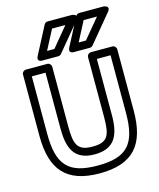

<svg xmlns="http://www.w3.org/2000/svg" viewBox="-141 -1053 985 1192"><g transform="rotate(-15 351.0 -457.5)"><path d="M350 -82C482.1 -82 516 -164.4 516 -290V-651H604V-282C604 -83.7 542.4 -10 351 -10C160.8 -10 98 -84 98 -282V-651H186V-292C186 -171.2 215.9 -82 350 -82ZM350 -132C252.8 -132 236 -176.1 236 -292V-676C236 -686.7 226.1 -701 211 -701H73C62.3 -701 48 -691.1 48 -676V-282C48 -65.6 135.6 40 351 40C567.7 40 654 -65.5 654 -282V-676C654 -686.7 644.1 -701 629 -701H491C480.3 -701 466 -691.1 466 -676V-290C466 -171.4 447.6 -132 350 -132ZM480.3 -779H433.3L499.1 -905H584.8ZM492 -729C499.1 -729 506.5 -732.3 511.2 -738L657.2 -914C689 -952.3 638 -955 638 -955H484C475.5 -955 466.2 -949.9 461.8 -941.6L369.8 -765.6C348.7 -725 392 -729 392 -729ZM277.3 -779H230.3L296.1 -905H381.8ZM289 -729C296.1 -729 303.5 -732.3 308.2 -738L454.2 -914C486 -952.3 435 -955 435 -955H281C272.5 -955 263.2 -949.9 258.8 -941.6L166.8 -765.6C145.7 -725 189 -729 189 -729Z"/></g></svg>

Font: Fog Sans
Style: Outline
Weight: 700
Foundry: Intel Corporation
Version: Version 1.00